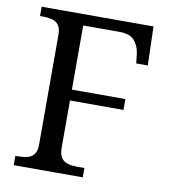

<svg xmlns="http://www.w3.org/2000/svg" viewBox="-81 -783 751 852"><g transform="rotate(10 295.0 -357.0)"><path d="M38 0V-42H51Q73 -42 91.5 -46.5Q110 -51 121.5 -65.5Q133 -80 133 -109V-604Q133 -634 121.5 -648.5Q110 -663 91.5 -667.5Q73 -672 51 -672H38V-714H542L547 -539H495L490 -582Q486 -616 465.5 -640Q445 -664 398 -664H234V-375H475V-326H234V-114Q234 -83 245 -67.5Q256 -52 275 -47Q294 -42 316 -42H349V0Z"/></g></svg>

Font: Noto Serif Thai
Style: Regular
Weight: 400
Designer: Monotype Design Team
Foundry: Monotype Imaging Inc.
Version: Version 2.001